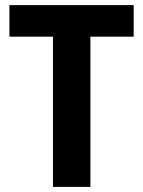

<svg xmlns="http://www.w3.org/2000/svg" viewBox="-20 -734 563 754"><path d="M335 0V-590H505V-714H17V-590H188V0Z"/></svg>

Font: Noto Sans Thai Looped SemiCondensed
Style: Bold
Weight: 700
Width: 4
Designer: Sasikarn Vongin, Ben Mitchell
Foundry: The Fontpad Ltd
Version: Version 1.001